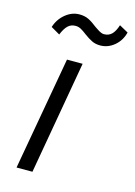

<svg xmlns="http://www.w3.org/2000/svg" viewBox="-106 -737 558 794"><g transform="rotate(15 172.5 -339.5)"><path d="M132 -485H199L114 0H46ZM36 -599Q47 -634 74.5 -656.5Q102 -679 134 -679Q157 -679 174 -670.5Q191 -662 211 -646Q214 -644 223 -638Q232 -632 239 -629Q246 -626 252 -626Q272 -626 285 -638.5Q298 -651 307 -679L345 -658Q336 -622 309 -599.5Q282 -577 249 -577Q229 -577 213.5 -584.5Q198 -592 179 -606Q165 -617 154 -623Q143 -629 131 -629Q111 -629 98 -616.5Q85 -604 74 -577Z"/></g></svg>

Font: Niramit Light
Style: Italic
Weight: 300
Italic angle: -10°
Designer: Katatrad Aksorn Co.,Ltd.
Foundry: Cadson Demak Co.,Ltd.
Version: Version 1.000; ttfautohint (v1.6)